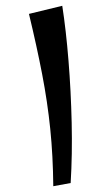

<svg xmlns="http://www.w3.org/2000/svg" viewBox="-20 -643 348 663"><path d="M164 0Q163 -105 153.5 -198Q144 -291 125.5 -387Q107 -483 80 -595L195 -623Q208 -539 216.5 -434Q225 -329 227.5 -219.5Q230 -110 224 -11Z"/></svg>

Font: Marhey Light Light
Style: Regular
Weight: 300
Version: Version 1.000